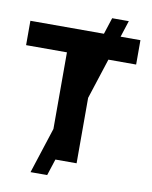

<svg xmlns="http://www.w3.org/2000/svg" viewBox="-96 -881 828 1043"><g transform="rotate(10 317.5 -360.0)"><path d="M145.5 90.8 437.1 -809.6H528.9L237.3 90.8ZM2 -584.4V-718.8H609V-584.4H383.6V0H227.3V-584.4Z"/></g></svg>

Font: Inter Display V
Style: Regular
Weight: 400
Designer: Rasmus Andersson
Foundry: rsms
Version: Version 3.015;git-src